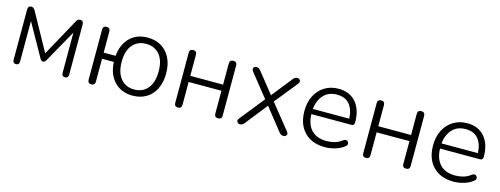

<svg xmlns="http://www.w3.org/2000/svg" viewBox="-19 -1046 4179 1606"><g transform="rotate(15 2070.5 -243.0)"><path d="M112 6Q84 6 84 -25V-458Q84 -492 112 -492Q124 -492 131.5 -486Q139 -480 146 -469L325 -145L503 -469Q509 -480 516.5 -486Q524 -492 537 -492Q565 -492 565 -458V-25Q565 6 537 6Q508 6 508 -25V-373L349 -90Q344 -82 338.5 -77.5Q333 -73 324 -73Q310 -73 300 -90L140 -375V-25Q140 6 112 6Z M1121 8Q1023 8 963 -55Q903 -118 898 -224H796V-26Q796 6 764 6Q733 6 733 -26V-459Q733 -492 764 -492Q796 -492 796 -459V-277H899Q909 -378 967.5 -436Q1026 -494 1121 -494Q1190 -494 1240.5 -463Q1291 -432 1318.5 -376Q1346 -320 1346 -243Q1346 -167 1318.5 -110.5Q1291 -54 1240.5 -23Q1190 8 1121 8ZM1121 -45Q1195 -45 1238 -97Q1281 -149 1281 -243Q1281 -338 1238 -389Q1195 -440 1121 -440Q1048 -440 1004.5 -389Q961 -338 961 -243Q961 -149 1004.5 -97Q1048 -45 1121 -45Z M1514 6Q1483 6 1483 -26V-459Q1483 -492 1514 -492Q1546 -492 1546 -459V-277H1830V-459Q1830 -492 1862 -492Q1894 -492 1894 -459V-26Q1894 6 1862 6Q1830 6 1830 -26V-224H1546V-26Q1546 6 1514 6Z M2051 7Q2035 7 2026.5 -7Q2018 -21 2034 -40L2202 -250L2046 -445Q2030 -465 2038.5 -478.5Q2047 -492 2063 -492Q2075 -492 2083 -487Q2091 -482 2098 -473L2240 -295L2381 -473Q2389 -482 2397 -487Q2405 -492 2417 -492Q2433 -492 2441 -478.5Q2449 -465 2433 -445L2276 -250L2445 -40Q2462 -21 2453.5 -7Q2445 7 2429 7Q2406 7 2391 -12L2239 -204L2087 -12Q2072 7 2051 7Z M2786 8Q2674 8 2609 -58.5Q2544 -125 2544 -241Q2544 -317 2573 -373.5Q2602 -430 2654 -462Q2706 -494 2774 -494Q2870 -494 2924.5 -431Q2979 -368 2979 -258Q2979 -230 2953 -230H2607Q2610 -140 2656.5 -92.5Q2703 -45 2786 -45Q2823 -45 2857 -54.5Q2891 -64 2923 -89Q2941 -100 2953.5 -92.5Q2966 -85 2967.5 -70.5Q2969 -56 2952 -44Q2921 -19 2876.5 -5.5Q2832 8 2786 8ZM2608 -275H2923Q2920 -354 2882.5 -398.5Q2845 -443 2774 -443Q2700 -443 2657.5 -396Q2615 -349 2608 -275Z M3142 6Q3111 6 3111 -26V-459Q3111 -492 3142 -492Q3174 -492 3174 -459V-277H3458V-459Q3458 -492 3490 -492Q3522 -492 3522 -459V-26Q3522 6 3490 6Q3458 6 3458 -26V-224H3174V-26Q3174 6 3142 6Z M3900 8Q3788 8 3723 -58.5Q3658 -125 3658 -241Q3658 -317 3687 -373.5Q3716 -430 3768 -462Q3820 -494 3888 -494Q3984 -494 4038.5 -431Q4093 -368 4093 -258Q4093 -230 4067 -230H3721Q3724 -140 3770.5 -92.5Q3817 -45 3900 -45Q3937 -45 3971 -54.5Q4005 -64 4037 -89Q4055 -100 4067.5 -92.5Q4080 -85 4081.5 -70.5Q4083 -56 4066 -44Q4035 -19 3990.5 -5.5Q3946 8 3900 8ZM3722 -275H4037Q4034 -354 3996.5 -398.5Q3959 -443 3888 -443Q3814 -443 3771.5 -396Q3729 -349 3722 -275Z"/></g></svg>

Font: Chiron GoRound TC L
Style: Regular
Weight: 300
Designer: Ryoko NISHIZUKA 西塚涼子 (kana, bopomofo & ideographs); Paul D. Hunt (Latin, Greek & Cyrillic); Sandoll Communications 산돌커뮤니
Foundry: Adobe
Version: Version 1.000;hotconv 1.1.1;makeotfexe 2.6.0